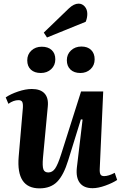

<svg xmlns="http://www.w3.org/2000/svg" viewBox="-20 -1014 665 1049"><path d="M219.2 -835.9 356 -967.8Q383.8 -994.1 409.2 -994.1Q429.2 -994.1 443.1 -978.3Q457 -962.4 457 -938Q457 -916 448.2 -895L236.8 -809.1ZM424.8 -759.8Q458.5 -759.8 477.8 -741Q497.1 -722.2 497.1 -689.9Q497.1 -657.2 474.9 -636.2Q452.6 -615.2 418.9 -615.2Q384.8 -615.2 365 -634Q345.2 -652.8 345.2 -685.1Q345.2 -717.3 367.9 -738.5Q390.6 -759.8 424.8 -759.8ZM128.9 -684.1Q128.9 -716.8 151.4 -737.8Q173.8 -758.8 208 -758.8Q242.7 -758.8 262.5 -740.5Q282.2 -722.2 282.2 -689.9Q282.2 -657.2 259.8 -636.2Q237.3 -615.2 203.1 -615.2Q168.5 -615.2 148.7 -633.5Q128.9 -651.9 128.9 -684.1ZM25.9 -446.8 11.2 -481.9Q37.6 -500 78.6 -513.9Q119.6 -527.8 153.8 -527.8Q200.7 -527.8 223.1 -503.7Q245.6 -479.5 241.2 -433.1L214.8 -151.9Q210.9 -106.9 216.8 -89.4Q222.7 -71.8 244.1 -71.8Q266.1 -71.8 281 -93Q295.9 -114.3 314 -170.9L422.9 -514.2H543.9L524.9 -90.8Q523.9 -69.8 529.1 -60.8Q534.2 -51.8 548.8 -51.8Q573.2 -51.8 606.9 -69.8L620.1 -30.8Q595.2 -14.2 555.7 0Q516.1 14.2 485.8 14.2Q438 14.2 416 -14.9Q394 -43.9 399.9 -98.1L431.2 -360.8L421.9 -361.8L353 -139.2Q328.1 -57.6 292.5 -21.2Q256.8 15.1 195.8 15.1Q67.9 15.1 82 -157.2L105 -424.8Q106.4 -448.2 101.3 -457.5Q96.2 -466.8 81.1 -466.8Q53.7 -466.8 25.9 -446.8Z"/></svg>

Font: Literata SemiBold
Style: Italic
Weight: 650
Italic angle: -2.39999°
Designer: Latin by Veronika Burian and Jose Scaglione. Greek by Irene Vlachou. Cyrillic by Vera Evstafieva
Foundry: TypeTogether
Version: Version 3.021